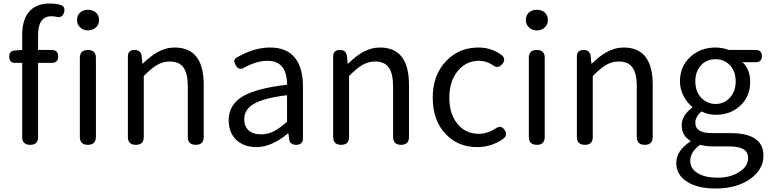

<svg xmlns="http://www.w3.org/2000/svg" viewBox="-20 -829 4404 1099"><path d="M153 0Q107 0 107 -45V-469H67Q33 -469 33 -504Q33 -539 65 -540L107 -543V-630Q107 -715 146 -761Q186 -809 265 -809Q296 -809 326 -801Q356 -791 347 -759Q337 -722 298 -734Q282 -736 275 -736Q198 -736 198 -629V-543H276Q313 -543 313 -506Q313 -469 276 -469H255H198V-45Q198 0 153 0ZM483 0Q437 0 437 -46V-497Q437 -543 483 -543Q529 -543 529 -497V-271V-46Q529 0 483 0ZM483 -655Q457 -655 439 -672Q421 -689 421 -714Q421 -741 438.5 -757Q456 -773 483 -773Q511 -773 529 -757Q547 -741 547 -714Q547 -688 528.5 -671.5Q510 -655 483 -655Z M758 0Q712 0 712 -45V-271V-506Q712 -543 751 -543Q786 -543 791 -508L795 -465H798Q843 -509 881 -530Q929 -557 980 -557Q1146 -557 1146 -344V-45Q1146 0 1101 0Q1055 0 1055 -45V-332Q1055 -408 1030.5 -442.5Q1006 -477 952 -477Q912 -477 877 -456Q848 -439 803 -394V-45Q803 0 758 0Z M1448 13Q1378 13 1334 -27Q1289 -69 1289 -141Q1289 -229 1369 -277Q1448 -324 1623 -344Q1623 -481 1511 -481Q1449 -481 1378 -442Q1347 -423 1329 -456Q1320 -472 1321 -482Q1322 -492 1337 -501Q1435 -557 1526 -557Q1622 -557 1670 -496Q1714 -439 1714 -334V-167V-37Q1714 0 1675 0Q1639 0 1635 -34L1631 -65H1628Q1534 13 1448 13ZM1474 -60Q1512 -60 1549 -78Q1581 -95 1623 -132V-208V-284Q1490 -268 1432 -234Q1378 -202 1378 -147Q1378 -103 1406 -80Q1431 -60 1474 -60Z M1933 0Q1887 0 1887 -45V-271V-506Q1887 -543 1926 -543Q1961 -543 1966 -508L1970 -465H1973Q2018 -509 2056 -530Q2104 -557 2155 -557Q2321 -557 2321 -344V-45Q2321 0 2276 0Q2230 0 2230 -45V-332Q2230 -408 2205.5 -442.5Q2181 -477 2127 -477Q2087 -477 2052 -456Q2023 -439 1978 -394V-45Q1978 0 1933 0Z M2712 13Q2601 13 2531 -62Q2457 -139 2457 -271Q2457 -401 2536 -482Q2609 -557 2719 -557Q2793 -557 2851 -514Q2878 -492 2856 -464Q2831 -431 2798 -458Q2762 -481 2722 -481Q2648 -481 2600 -422.5Q2552 -364 2552 -270.5Q2552 -177 2598.5 -120Q2645 -63 2720 -63Q2769 -63 2816 -93Q2848 -117 2870 -83Q2887 -55 2861 -35Q2794 13 2712 13Z M3053 0Q3007 0 3007 -45V-498Q3007 -543 3053 -543Q3098 -543 3098 -498V-271V-45Q3098 0 3053 0ZM3053 -655Q3026 -655 3008 -672Q2990 -689 2990 -714Q2990 -741 3007.5 -757Q3025 -773 3053 -773Q3081 -773 3098.5 -757Q3116 -741 3116 -714Q3116 -688 3098 -672Q3081 -655 3053 -655Z M3328 0Q3282 0 3282 -45V-271V-506Q3282 -543 3321 -543Q3356 -543 3361 -508L3365 -465H3368Q3413 -509 3451 -530Q3499 -557 3550 -557Q3716 -557 3716 -344V-45Q3716 0 3671 0Q3625 0 3625 -45V-332Q3625 -408 3600.5 -442.5Q3576 -477 3522 -477Q3482 -477 3447 -456Q3418 -439 3373 -394V-45Q3373 0 3328 0Z M4076 250Q3974 250 3914 212Q3851 173 3851 104Q3851 33 3932 -19V-23Q3882 -52 3882 -112Q3882 -169 3943 -213V-217Q3913 -241 3894 -277Q3872 -318 3872 -363Q3872 -450 3933 -505Q3991 -557 4076 -557Q4114 -557 4152 -543H4246H4306Q4341 -543 4341 -508Q4341 -473 4306 -473H4230Q4274 -431 4274 -361Q4274 -276 4216 -223Q4161 -172 4076 -172Q4033 -172 3995 -191Q3960 -161 3960 -126Q3960 -67 4055 -67H4161Q4350 -67 4350 62Q4350 140 4276 194Q4198 250 4076 250ZM4089 188Q4163 188 4215 153Q4262 122 4262 76Q4262 40 4234 24Q4207 9 4151 9H4057Q4023 9 3987 0Q3931 40 3931 92Q3931 136 3973 162Q4015 188 4089 188ZM4076 -234Q4124 -234 4157 -269Q4191 -305 4191 -363Q4191 -421 4158 -456Q4125 -490 4076 -490Q4026 -490 3994 -457Q3960 -421 3960 -363Q3960 -305 3994 -269Q4029 -234 4076 -234Z"/></svg>

Font: GenSenRounded TW R
Style: Regular
Weight: 400
Version: Version 1.501;PS 1;hotconv 16.6.51;makeotf.lib2.5.65220